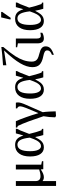

<svg xmlns="http://www.w3.org/2000/svg" viewBox="1108 -1852 959 3214"><g transform="rotate(-90 1587.0 -245.5)"><path d="M437 -459V-34.2L495.1 -22V0H361.3L357.4 -42Q282.2 9.8 227.1 9.8Q188.5 9.8 162.1 -13.2V213.9H81.1V-459H162.1V-130.9Q162.1 -46.9 243.2 -46.9Q294.9 -46.9 356.4 -68.8V-459Z M1036.1 -22V0H932.6Q914.6 -57.6 900.4 -133.8H897.5Q862.3 -66.9 839.8 -41.3Q817.4 -15.6 790 -2.9Q762.7 9.8 727.1 9.8Q653.8 9.8 614 -50.3Q574.2 -110.4 574.2 -221.2Q574.2 -339.4 624.3 -405.5Q674.3 -471.7 765.1 -471.7Q827.6 -471.7 864.3 -440.4Q900.9 -409.2 923.8 -336.9H926.8L960.9 -459H1037.6V-439.5Q1026.4 -421.9 1011.2 -387.2Q996.1 -352.5 952.1 -235.8Q980 -115.7 1012.7 -29.3ZM889.6 -226.1Q877 -336.4 849.1 -384.5Q821.3 -432.6 772.5 -432.6Q662.6 -432.6 662.6 -221.2Q662.6 -131.3 685.5 -84.7Q708.5 -38.1 746.6 -38.1Q775.9 -38.1 799.1 -56.6Q822.3 -75.2 841.6 -109.4Q860.8 -143.6 889.6 -226.1Z M1058.6 -437V-459H1165Q1194.3 -393.1 1231.7 -288.8Q1269 -184.6 1297.9 -85H1301.8L1384.8 -284.2Q1396.5 -310.5 1405 -341.3Q1413.6 -372.1 1413.6 -390.1Q1413.6 -410.2 1402.3 -421.9Q1391.1 -433.6 1379.4 -437V-459H1473.6Q1479 -450.7 1479 -421.9Q1479 -377 1436.5 -283.7L1315.4 -8.8Q1321.8 29.8 1325.7 99.9Q1329.6 169.9 1329.6 207.5L1252 212.9L1229.5 198.7Q1229.5 155.3 1234.6 101.3Q1239.7 47.4 1248 3.9Q1184.6 -182.1 1163.1 -240Q1141.6 -297.9 1122.1 -345.2Q1102.5 -392.6 1085.4 -426.3Z M2002 -22V0H1898.4Q1880.4 -57.6 1866.2 -133.8H1863.3Q1828.1 -66.9 1805.7 -41.3Q1783.2 -15.6 1755.9 -2.9Q1728.5 9.8 1692.9 9.8Q1619.6 9.8 1579.8 -50.3Q1540 -110.4 1540 -221.2Q1540 -339.4 1590.1 -405.5Q1640.1 -471.7 1731 -471.7Q1793.5 -471.7 1830.1 -440.4Q1866.7 -409.2 1889.6 -336.9H1892.6L1926.8 -459H2003.4V-439.5Q1992.2 -421.9 1977.1 -387.2Q1961.9 -352.5 1918 -235.8Q1945.8 -115.7 1978.5 -29.3ZM1855.5 -226.1Q1842.8 -336.4 1814.9 -384.5Q1787.1 -432.6 1738.3 -432.6Q1628.4 -432.6 1628.4 -221.2Q1628.4 -131.3 1651.4 -84.7Q1674.3 -38.1 1712.4 -38.1Q1741.7 -38.1 1764.9 -56.6Q1788.1 -75.2 1807.4 -109.4Q1826.7 -143.6 1855.5 -226.1Z M2417.5 40Q2417.5 87.4 2385.3 119.4Q2353 151.4 2275.9 176.8V145Q2314.9 129.9 2332.5 111.1Q2350.1 92.3 2350.1 65.9Q2350.1 37.6 2324.7 23.4Q2299.3 9.3 2249.5 -0.5Q2154.3 -19.5 2111.8 -61.3Q2069.3 -103 2069.3 -182.1Q2069.3 -273.9 2134.3 -386.2Q2199.2 -498.5 2347.2 -654.3V-656.2L2100.6 -618.2V-673.8Q2304.2 -687 2406.7 -702.1V-668.9Q2298.3 -539.6 2253.4 -468.5Q2208.5 -397.5 2185.3 -330.1Q2162.1 -262.7 2162.1 -191.9Q2162.1 -156.7 2174.3 -133.5Q2186.5 -110.4 2210.7 -95.5Q2234.9 -80.6 2296.4 -65.4Q2356.4 -51.3 2387 -27.1Q2417.5 -2.9 2417.5 40Z M2548.8 -104.5Q2548.8 -72.8 2560.3 -56.9Q2571.8 -41 2590.3 -41Q2612.8 -41 2645.5 -48.8V-17.1Q2628.4 -4.9 2601.6 2.4Q2574.7 9.8 2549.8 9.8Q2508.3 9.8 2488 -18.1Q2467.8 -45.9 2467.8 -96.2V-424.8L2402.8 -437V-459H2548.8Z M3149.9 -22V0H3046.4Q3028.3 -57.6 3014.2 -133.8H3011.2Q2976.1 -66.9 2953.6 -41.3Q2931.2 -15.6 2903.8 -2.9Q2876.5 9.8 2840.8 9.8Q2767.6 9.8 2727.8 -50.3Q2688 -110.4 2688 -221.2Q2688 -339.4 2738 -405.5Q2788.1 -471.7 2878.9 -471.7Q2941.4 -471.7 2978 -440.4Q3014.6 -409.2 3037.6 -336.9H3040.5L3074.7 -459H3151.4V-439.5Q3140.1 -421.9 3125 -387.2Q3109.9 -352.5 3065.9 -235.8Q3093.8 -115.7 3126.5 -29.3ZM3003.4 -226.1Q2990.7 -336.4 2962.9 -384.5Q2935.1 -432.6 2886.2 -432.6Q2776.4 -432.6 2776.4 -221.2Q2776.4 -131.3 2799.3 -84.7Q2822.3 -38.1 2860.4 -38.1Q2889.6 -38.1 2912.8 -56.6Q2936 -75.2 2955.3 -109.4Q2974.6 -143.6 3003.4 -226.1ZM2868.7 -546.4V-562.5L2902.3 -705.1H2993.7V-687L2895.5 -546.4Z"/></g></svg>

Font: Tinos
Style: Regular
Weight: 400
Designer: Steve Matteson
Foundry: Monotype Imaging Inc.
Version: Version 1.23